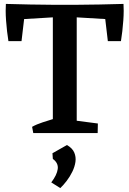

<svg xmlns="http://www.w3.org/2000/svg" viewBox="-20 -680 661 981"><path d="M250 0V-654H372V0ZM150 0 144 -32Q167 -45 198 -55Q229 -65 255 -73L256 0ZM339 0 342 -67 480 -49 479 0ZM23 -470Q19 -494 16 -521Q13 -548 11 -575Q9 -602 9 -624.5Q9 -647 10 -660L108 -623L90 -470ZM27 -578 10 -660Q73 -658 134 -657Q195 -656 253 -655.5Q311 -655 369.5 -655.5Q428 -656 488 -657Q548 -658 611 -660L595 -578L311 -595ZM531 -470 513 -623 611 -660Q612 -647 612 -624.5Q612 -602 610 -575Q608 -548 605 -521Q602 -494 598 -470ZM288 281 242 252Q271 214 275 183.5Q279 153 250 132L248 103L322 61Q350 77 359.5 99.5Q369 122 365.5 147Q362 172 349.5 197.5Q337 223 320.5 244.5Q304 266 288 281Z"/></svg>

Font: Eczar Medium
Style: Regular
Weight: 500
Designer: Vaibhav Singh
Foundry: Rosetta Type Foundry
Version: Version 2.000